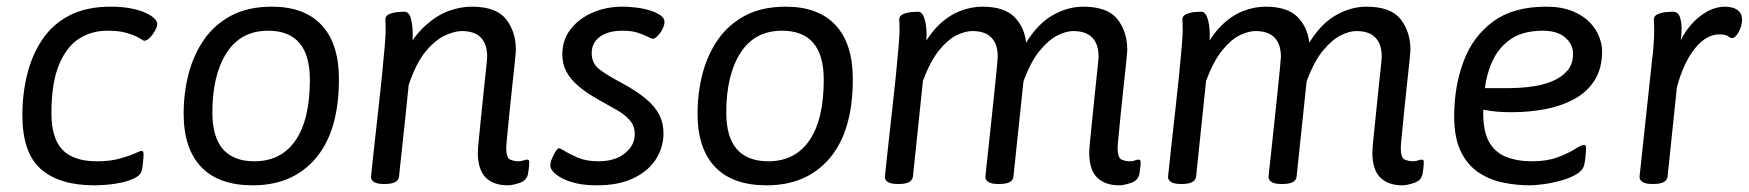

<svg xmlns="http://www.w3.org/2000/svg" viewBox="-20 -549 5237 575"><path d="M311 -529Q345 -529 371 -524Q397 -519 415 -511Q433 -503 442 -494Q451 -485 451 -477Q451 -470 445 -458.5Q439 -447 429.5 -437Q420 -427 412 -427Q410 -427 404.5 -430.5Q399 -434 390 -439Q378 -445 357 -451Q336 -457 301 -457Q254 -457 216.5 -433Q179 -409 156.5 -354.5Q134 -300 134 -210Q134 -135 167 -100.5Q200 -66 270 -66Q309 -66 336.5 -73.5Q364 -81 380 -88Q389 -92 395 -94.5Q401 -97 404 -97Q407 -97 408.5 -95Q410 -93 410 -85Q410 -84 409.5 -77Q409 -70 408 -60Q407 -50 405 -40Q402 -25 384 -16Q366 -7 342.5 -2Q319 3 297 4.5Q275 6 263 6Q157 6 102 -43Q47 -92 47 -204Q47 -268 61.5 -326.5Q76 -385 107 -431Q138 -477 188.5 -503Q239 -529 311 -529Z M794 -529Q892 -529 943.5 -473.5Q995 -418 995 -312Q995 -157 926 -75.5Q857 6 737 6Q635 6 582.5 -49Q530 -104 530 -209Q530 -271 545 -328.5Q560 -386 591.5 -431Q623 -476 673 -502.5Q723 -529 794 -529ZM783 -457Q701 -457 658.5 -390.5Q616 -324 616 -212Q616 -66 742 -66Q822 -66 865 -128.5Q908 -191 908 -310Q908 -457 783 -457Z M1393 -529Q1466 -529 1495.5 -491.5Q1525 -454 1525 -399Q1525 -394 1522 -365Q1519 -336 1514.5 -295.5Q1510 -255 1506 -214Q1502 -173 1499 -143Q1496 -113 1496 -107Q1496 -76 1508 -71Q1520 -66 1532 -66Q1541 -66 1547.5 -68.5Q1554 -71 1559 -71Q1565 -71 1565 -64Q1565 -63 1564.5 -53.5Q1564 -44 1561 -27Q1557 -8 1535.5 -1Q1514 6 1501 6Q1458 6 1434.5 -17.5Q1411 -41 1411 -92Q1411 -102 1414 -132Q1417 -162 1421 -201.5Q1425 -241 1429 -279.5Q1433 -318 1436 -345.5Q1439 -373 1439 -379Q1439 -417 1420 -436.5Q1401 -456 1363 -456Q1341 -456 1312 -442.5Q1283 -429 1254.5 -394.5Q1226 -360 1204 -295Q1199 -247 1194 -198Q1189 -149 1184.5 -109Q1180 -69 1177.5 -44.5Q1175 -20 1175 -20Q1172 2 1133 2H1129Q1109 2 1100 -4Q1091 -10 1091 -19Q1091 -19 1094 -47.5Q1097 -76 1102 -122Q1107 -168 1113 -220.5Q1119 -273 1124 -323Q1129 -373 1132 -409Q1135 -445 1135 -457Q1135 -475 1134.5 -480.5Q1134 -486 1134 -491Q1134 -502 1146.5 -507Q1159 -512 1172.5 -513Q1186 -514 1190 -514Q1205 -514 1210.5 -493.5Q1216 -473 1216 -447Q1216 -427 1214 -407.5Q1212 -388 1209 -377L1196 -399Q1225 -447 1257.5 -475.5Q1290 -504 1324.5 -516.5Q1359 -529 1393 -529Z M1844 -529Q1862 -529 1884 -526.5Q1906 -524 1925.5 -518Q1945 -512 1957.5 -503.5Q1970 -495 1970 -483Q1970 -474 1964 -462Q1958 -450 1949.5 -441.5Q1941 -433 1936 -433Q1930 -433 1922 -438Q1910 -444 1891.5 -450.5Q1873 -457 1845 -457Q1801 -457 1776.5 -439Q1752 -421 1752 -390Q1752 -359 1775.5 -341Q1799 -323 1843 -300Q1887 -276 1914.5 -253Q1942 -230 1954.5 -205Q1967 -180 1967 -150Q1967 -108 1944.5 -72.5Q1922 -37 1877.5 -15.5Q1833 6 1768 6Q1732 6 1706 0Q1680 -6 1662.5 -15.5Q1645 -25 1636.5 -35Q1628 -45 1628 -53Q1628 -62 1633 -74Q1638 -86 1644 -95.5Q1650 -105 1654 -105Q1656 -105 1660 -103Q1664 -101 1669 -98Q1683 -89 1709 -77.5Q1735 -66 1772 -66Q1822 -66 1851.5 -90Q1881 -114 1881 -147Q1881 -172 1865.5 -189.5Q1850 -207 1825.5 -220.5Q1801 -234 1775 -249Q1737 -270 1712.5 -291Q1688 -312 1676 -335Q1664 -358 1664 -386Q1664 -429 1688.5 -461Q1713 -493 1754 -511Q1795 -529 1844 -529Z M2333 -529Q2431 -529 2482.5 -473.5Q2534 -418 2534 -312Q2534 -157 2465 -75.5Q2396 6 2276 6Q2174 6 2121.5 -49Q2069 -104 2069 -209Q2069 -271 2084 -328.5Q2099 -386 2130.5 -431Q2162 -476 2212 -502.5Q2262 -529 2333 -529ZM2322 -457Q2240 -457 2197.5 -390.5Q2155 -324 2155 -212Q2155 -66 2281 -66Q2361 -66 2404 -128.5Q2447 -191 2447 -310Q2447 -457 2322 -457Z M3224 -529Q3297 -529 3326.5 -491.5Q3356 -454 3356 -399Q3356 -394 3353 -365Q3350 -336 3345.5 -295.5Q3341 -255 3337 -214Q3333 -173 3330 -143Q3327 -113 3327 -107Q3327 -76 3339 -71Q3351 -66 3363 -66Q3372 -66 3378.5 -68.5Q3385 -71 3390 -71Q3396 -71 3396 -64Q3396 -63 3395.5 -53.5Q3395 -44 3392 -27Q3388 -8 3366.5 -1Q3345 6 3332 6Q3289 6 3265.5 -17.5Q3242 -41 3242 -92Q3242 -102 3245 -132Q3248 -162 3252 -201.5Q3256 -241 3260 -279.5Q3264 -318 3267 -345.5Q3270 -373 3270 -379Q3270 -417 3251 -436.5Q3232 -456 3194 -456Q3173 -456 3147 -443Q3121 -430 3094 -397.5Q3067 -365 3045 -305L3015 -20Q3013 2 2973 2H2969Q2949 2 2940 -4Q2931 -10 2931 -19Q2931 -19 2933.5 -44Q2936 -69 2940.5 -108.5Q2945 -148 2949.5 -193Q2954 -238 2958.5 -279Q2963 -320 2965.5 -347.5Q2968 -375 2968 -379Q2968 -417 2949 -436.5Q2930 -456 2892 -456Q2871 -456 2845 -443.5Q2819 -431 2792.5 -398.5Q2766 -366 2744 -307L2714 -20Q2711 2 2672 2H2668Q2648 2 2639 -4Q2630 -10 2630 -19Q2630 -19 2633 -47.5Q2636 -76 2641 -122Q2646 -168 2652 -220.5Q2658 -273 2663 -323Q2668 -373 2671 -409Q2674 -445 2674 -457Q2674 -475 2673.5 -480.5Q2673 -486 2673 -491Q2673 -502 2685.5 -507Q2698 -512 2711.5 -513Q2725 -514 2729 -514Q2739 -514 2744.5 -503Q2750 -492 2752.5 -476.5Q2755 -461 2755 -447Q2755 -434 2754 -414Q2753 -394 2751 -377L2738 -398Q2761 -444 2790.5 -473Q2820 -502 2854 -515.5Q2888 -529 2922 -529Q2987 -529 3017.5 -498.5Q3048 -468 3053 -421Q3087 -477 3132 -503Q3177 -529 3224 -529Z M4072 -529Q4145 -529 4174.5 -491.5Q4204 -454 4204 -399Q4204 -394 4201 -365Q4198 -336 4193.5 -295.5Q4189 -255 4185 -214Q4181 -173 4178 -143Q4175 -113 4175 -107Q4175 -76 4187 -71Q4199 -66 4211 -66Q4220 -66 4226.5 -68.5Q4233 -71 4238 -71Q4244 -71 4244 -64Q4244 -63 4243.5 -53.5Q4243 -44 4240 -27Q4236 -8 4214.5 -1Q4193 6 4180 6Q4137 6 4113.5 -17.5Q4090 -41 4090 -92Q4090 -102 4093 -132Q4096 -162 4100 -201.5Q4104 -241 4108 -279.5Q4112 -318 4115 -345.5Q4118 -373 4118 -379Q4118 -417 4099 -436.5Q4080 -456 4042 -456Q4021 -456 3995 -443Q3969 -430 3942 -397.5Q3915 -365 3893 -305L3863 -20Q3861 2 3821 2H3817Q3797 2 3788 -4Q3779 -10 3779 -19Q3779 -19 3781.5 -44Q3784 -69 3788.5 -108.5Q3793 -148 3797.5 -193Q3802 -238 3806.5 -279Q3811 -320 3813.5 -347.5Q3816 -375 3816 -379Q3816 -417 3797 -436.5Q3778 -456 3740 -456Q3719 -456 3693 -443.5Q3667 -431 3640.5 -398.5Q3614 -366 3592 -307L3562 -20Q3559 2 3520 2H3516Q3496 2 3487 -4Q3478 -10 3478 -19Q3478 -19 3481 -47.5Q3484 -76 3489 -122Q3494 -168 3500 -220.5Q3506 -273 3511 -323Q3516 -373 3519 -409Q3522 -445 3522 -457Q3522 -475 3521.5 -480.5Q3521 -486 3521 -491Q3521 -502 3533.5 -507Q3546 -512 3559.5 -513Q3573 -514 3577 -514Q3587 -514 3592.5 -503Q3598 -492 3600.5 -476.5Q3603 -461 3603 -447Q3603 -434 3602 -414Q3601 -394 3599 -377L3586 -398Q3609 -444 3638.5 -473Q3668 -502 3702 -515.5Q3736 -529 3770 -529Q3835 -529 3865.5 -498.5Q3896 -468 3901 -421Q3935 -477 3980 -503Q4025 -529 4072 -529Z M4610 -529Q4657 -529 4689.5 -515.5Q4722 -502 4741.5 -481.5Q4761 -461 4769.5 -438Q4778 -415 4778 -396Q4778 -344 4755.5 -308.5Q4733 -273 4694 -252Q4655 -231 4607 -222Q4559 -213 4508 -213Q4472 -213 4446.5 -216.5Q4421 -220 4405 -224L4422 -259V-210Q4422 -154 4440 -123Q4458 -92 4491 -79Q4524 -66 4568 -66Q4613 -66 4645 -78Q4677 -90 4696.5 -102.5Q4716 -115 4723 -115Q4726 -115 4728 -113.5Q4730 -112 4730 -103Q4730 -102 4729.5 -95Q4729 -88 4728 -78Q4727 -68 4725 -58Q4722 -40 4702.5 -28Q4683 -16 4656 -8.5Q4629 -1 4603 2.5Q4577 6 4561 6Q4524 6 4484.5 -1.5Q4445 -9 4411 -30.5Q4377 -52 4356 -93Q4335 -134 4335 -201Q4335 -290 4363 -365Q4391 -440 4451.5 -484.5Q4512 -529 4610 -529ZM4601 -457Q4543 -457 4507 -433.5Q4471 -410 4452 -371Q4433 -332 4427 -285H4498Q4507 -285 4529 -286Q4551 -287 4578.5 -291.5Q4606 -296 4631.5 -307Q4657 -318 4674 -337.5Q4691 -357 4691 -388Q4691 -416 4667.5 -436.5Q4644 -457 4601 -457Z M5147 -529Q5157 -529 5168.5 -526Q5180 -523 5188.5 -514.5Q5197 -506 5197 -491Q5197 -478 5192.5 -465.5Q5188 -453 5181 -444Q5174 -435 5168 -435Q5162 -435 5155 -440.5Q5148 -446 5129 -446Q5090 -446 5056 -404Q5022 -362 5002 -288Q4997 -240 4992 -192.5Q4987 -145 4983 -106Q4979 -67 4976.5 -43.5Q4974 -20 4974 -20Q4971 2 4932 2H4928Q4908 2 4899 -4Q4890 -10 4890 -19L4928 -373Q4930 -385 4932 -412Q4934 -439 4934 -457Q4934 -470 4933.5 -477Q4933 -484 4933 -491Q4933 -502 4945.5 -507Q4958 -512 4972 -513Q4986 -514 4989 -514Q5005 -514 5010.5 -499Q5016 -484 5016 -464Q5016 -443 5012.5 -421.5Q5009 -400 5007 -387L5001 -400Q5016 -440 5039 -468.5Q5062 -497 5090 -513Q5118 -529 5147 -529Z"/></svg>

Font: Asap VF Beta
Style: Italic
Weight: 400
Italic angle: -6°
Designer: Pablo Cosgaya
Foundry: Pablo Cosgaya
Version: Version 1.007